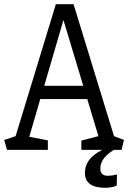

<svg xmlns="http://www.w3.org/2000/svg" viewBox="-22 -711 612 911"><path d="M11 0 -2 -47 52 -65 243 -691H327L519 -65L566 -47L555 0H364V-44L445 -65L392 -241H169L117 -62L205 -45V0ZM188 -304H373L279 -616ZM477 180Q381 180 381 109Q381 71 406.5 41.5Q432 12 484 -9L518 0Q484 22 469 43Q454 64 454 89Q454 123 490 123Q509 123 533 117L532 170Q507 180 477 180Z"/></svg>

Font: Kreon Light Light
Style: Regular
Weight: 300
Version: Version 2.002